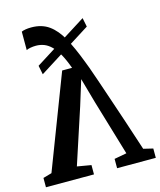

<svg xmlns="http://www.w3.org/2000/svg" viewBox="-119 -890 815 975"><g transform="rotate(-15 289.0 -402.0)"><path d="M138 -803.5Q193.5 -803.5 231.2 -776.2Q269 -749 298 -696.2Q327 -643.5 356.5 -566Q360.5 -557 370.8 -528.5Q381 -500 396.5 -454.8Q412 -409.5 432.2 -349.5Q452.5 -289.5 476.8 -216.8Q501 -144 528 -61L578 -49V0H374.5V-49L439.5 -61L352.5 -353L315.5 -484L275 -353L179.5 -61.5L253 -49V0H0.5V-49L46 -62L233.5 -551.5H285.5Q269.5 -596 252.8 -626Q236 -656 217.8 -674Q199.5 -692 179.5 -699.8Q159.5 -707.5 137 -707.5Q122 -707.5 107.5 -704.8Q93 -702 86.5 -698V-795Q94.5 -799 108 -801.2Q121.5 -803.5 138 -803.5ZM402.5 -781.5 412 -734.5 133.5 -558.5 124 -605.5Z"/></g></svg>

Font: Merriweather 28pt SemiBold
Style: Regular
Weight: 600
Version: Version 2.100